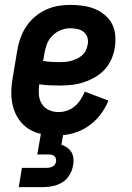

<svg xmlns="http://www.w3.org/2000/svg" viewBox="-20 -548 540 788"><path d="M212 8Q182 8 153 2.5Q124 -3 100 -17.5Q76 -32 59.5 -55Q43 -78 35 -105Q27 -132 26.5 -162Q26 -192 31 -222L51 -342Q55 -367 64 -392Q73 -417 87.5 -439Q102 -461 123 -479Q144 -497 168 -508Q192 -519 217 -523.5Q242 -528 267 -528Q293 -528 319 -524.5Q345 -521 367.5 -512Q390 -503 409 -487.5Q428 -472 439.5 -450.5Q451 -429 453 -403Q455 -377 451 -351Q447 -327 436.5 -303.5Q426 -280 408.5 -261.5Q391 -243 368 -230Q345 -217 321 -209.5Q297 -202 272.5 -199.5Q248 -197 224 -197Q203 -197 182.5 -198Q162 -199 141 -202Q138 -181 139.5 -160Q141 -139 151.5 -122Q162 -105 180.5 -96.5Q199 -88 221 -88Q238 -88 255.5 -94Q273 -100 287 -112Q301 -124 311 -139.5Q321 -155 328 -172L425 -135Q412 -103 390.5 -75.5Q369 -48 340 -28.5Q311 -9 278 -0.5Q245 8 212 8ZM224 -293Q236 -293 248.5 -294Q261 -295 273 -298.5Q285 -302 296.5 -307.5Q308 -313 318 -322Q328 -331 333 -342.5Q338 -354 340 -366Q343 -381 338.5 -395Q334 -409 323 -417.5Q312 -426 297 -429Q282 -432 267 -432Q248 -432 228.5 -424Q209 -416 194 -400.5Q179 -385 172 -365.5Q165 -346 162 -327L157 -298Q174 -295 190.5 -294Q207 -293 224 -293ZM57 220 70 141H170Q176 141 182.5 140Q189 139 195 136Q201 133 205 127.5Q209 122 210 116Q211 110 209.5 103.5Q208 97 203.5 93Q199 89 192.5 87.5Q186 86 179 86H133L148 0H240L232 46Q245 50 256 58Q267 66 273.5 77Q280 88 281.5 102Q283 116 280 130Q277 150 266 169Q255 188 237 199.5Q219 211 198 215.5Q177 220 157 220Z"/></svg>

Font: Iosevka
Style: Bold Italic
Weight: 700
Italic angle: -9°
Monospace: yes
Designer: Belleve Invis
Foundry: Belleve Invis
Version: Version 32.5.0; ttfautohint (v1.8.4)